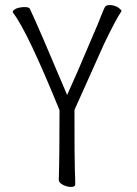

<svg xmlns="http://www.w3.org/2000/svg" viewBox="-20 -729 540 758"><path d="M212 -19Q215 -108 215 -293V-294Q90 -601 33 -677Q31 -679 30 -681Q30 -689 46 -696Q61 -701 78 -701Q95 -701 98 -694Q130 -627 245 -354Q280 -430 341 -575Q371 -644 379 -666Q388 -689 393 -699Q397 -709 413 -709Q429 -709 444 -701Q459 -691 460 -685L459 -684Q436 -650 391 -556L274 -295V-294Q274 -95 275.5 -60Q277 -25 277 -1Q277 9 261 9Q245 9 229 1Q212 -8 212 -19Z"/></svg>

Font: Moon Stars Kai T HW Light
Style: Regular
Weight: 300
Designer: GuiWonder
Version: Version 1.101